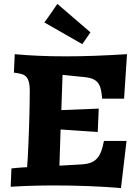

<svg xmlns="http://www.w3.org/2000/svg" viewBox="-20 -962 716 992"><path d="M403.8 -112.8Q432.6 -114.7 451.7 -122.8Q470.7 -130.9 483.2 -145.5Q495.6 -160.2 503.4 -181.9Q511.2 -203.6 517.1 -233.9H633.8L605 9.8Q524.9 2.9 437.3 -0.5Q349.6 -3.9 256.8 -3.9Q228 -3.9 200.9 -3.4Q173.8 -2.9 146.7 -2.2Q119.6 -1.5 92 -0.2Q64.5 1 35.2 2.9L39.1 -91.8Q53.7 -93.3 68.4 -94.7Q81.1 -95.7 95 -96.9Q108.9 -98.1 120.1 -98.1Q122.1 -121.6 123.8 -154.1Q125.5 -186.5 127 -223.4Q128.4 -260.3 129.9 -299.1Q131.3 -337.9 132.1 -374Q132.8 -410.2 133.3 -441.4Q133.8 -472.7 133.8 -494.1Q133.8 -521 129.4 -537.6Q125 -554.2 116.9 -563.7Q108.9 -573.2 97.2 -577.4Q85.4 -581.5 70.8 -584L51.8 -586.9L56.2 -682.1Q86.4 -679.2 116.9 -677.2Q147.5 -675.3 179.7 -673.8Q211.9 -672.4 246.8 -671.6Q281.7 -670.9 320.8 -670.9Q394 -670.9 472.4 -673.8Q550.8 -676.8 636.2 -682.1L621.1 -452.1H507.8L504.9 -479Q502.4 -497.6 497.6 -512.2Q492.7 -526.9 483.2 -537.4Q473.6 -547.9 459 -554.2Q444.3 -560.5 422.9 -563L303.2 -575.2L296.9 -393.1L490.2 -400.9L484.9 -279.8L293 -293L287.1 -106ZM405.3 -733.9 209 -846.2Q214.8 -853.5 224.4 -866.7Q233.9 -879.9 243.7 -894.3Q253.4 -908.7 262.5 -921.6Q271.5 -934.6 276.4 -941.9L447.3 -794.9Z"/></svg>

Font: Simonetta
Style: Black
Weight: 900
Designer: Gayaneh Bagdasaryan
Foundry: Brownfox
Version: Version 1.002